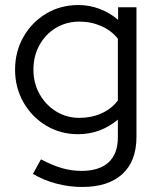

<svg xmlns="http://www.w3.org/2000/svg" viewBox="-20 -530 626 764"><path d="M307 214Q255 214 204 200.5Q153 187 111 162L143 104Q188 128 226.5 139Q265 150 304 150Q375 150 412 116Q449 82 449 16V-54Q380 4 290 4Q221 4 164 -30Q107 -64 73.5 -122.5Q40 -181 40 -253Q40 -325 73.5 -383.5Q107 -442 164 -476Q221 -510 292 -510Q335 -510 375.5 -495Q416 -480 450 -451V-501H523V15Q523 111 467 162.5Q411 214 307 214ZM296 -61Q344 -61 384 -79Q424 -97 449 -130V-376Q424 -408 383.5 -426Q343 -444 296 -444Q244 -444 202.5 -419Q161 -394 137 -350.5Q113 -307 113 -253Q113 -199 137.5 -155.5Q162 -112 203.5 -86.5Q245 -61 296 -61Z"/></svg>

Font: Red Hat Display Variable
Style: Regular
Weight: 400
Designer: Pentagram, MCKL
Foundry: Pentagram, MCKL
Version: Version 1.021